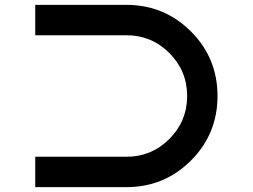

<svg xmlns="http://www.w3.org/2000/svg" viewBox="-20 -770 1040 790"><path d="M500 -750Q656.2 -750 765.6 -640.6Q875 -531.2 875 -375Q875 -218.8 765.6 -109.4Q656.2 0 500 0H125V-125H500Q603.5 -125 676.8 -198.2Q750 -271.5 750 -375Q750 -478.5 676.8 -551.8Q603.5 -625 500 -625H125V-750Z"/></svg>

Font: Xanmono
Style: Regular
Weight: 400
Designer: GGBotNet
Foundry: GGBotNet
Version: 1.00